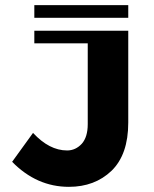

<svg xmlns="http://www.w3.org/2000/svg" viewBox="-20 -718 596 744"><path d="M477 -698V-649H113V-698ZM113 -599H477V-243Q477 -119 412 -56Q347 6 247 6Q122 6 27 -91L108 -203Q171 -135 240 -135Q273 -135 297 -161Q320 -187 320 -237V-550H113Z"/></svg>

Font: Balans
Style: Regular
Weight: 400
Designer: Thomas Breure
Foundry: Thomas Breure
Version: Version 2.001